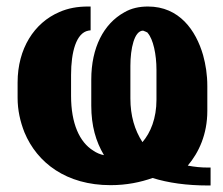

<svg xmlns="http://www.w3.org/2000/svg" viewBox="-20 -558 685 589"><path d="M34 -258C34 -220 42 -185 55 -152C94 -58 184 10 319 10C369 10 411 1 448 -12C496 3 553 11 618 11H626V-44H618C596 -44 577 -46 556 -50C590 -90 616 -146 616 -218V-294C616 -329 611 -360 603 -389C581 -465 530 -538 434 -538C408 -538 383 -533 361 -520C298 -485 260 -412 260 -314V-234C260 -172 274 -124 299 -82C288 -84 276 -89 266 -96C224 -122 198 -179 198 -264V-328C198 -399 214 -457 251 -464L258 -465V-538H250C218 -538 189 -533 162 -521C85 -488 34 -409 34 -305ZM380 -256V-356C380 -409 392 -464 419 -464C419 -464 435 -458 433 -457C450 -438 460 -391 460 -344V-252C460 -195 442 -151 417 -122C393 -159 380 -203 380 -256Z"/></svg>

Font: Aerodynamic
Style: Bd
Weight: 500
Designer: Google
Version: Version 2.000980; 2014